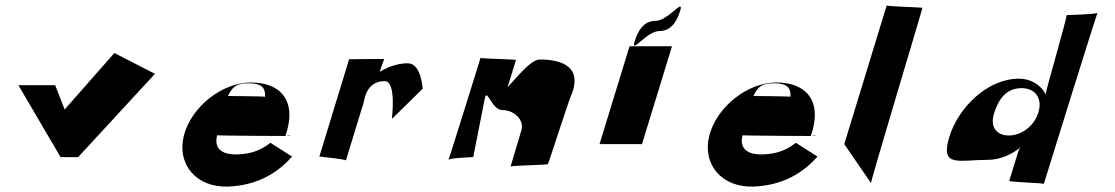

<svg xmlns="http://www.w3.org/2000/svg" viewBox="-20 -700 4123 710"><path d="M184 -385H48L204 -119H269L553 -427L403 -504L219 -295Z M1053 -197C1052 -202 1029 -194 1035 -196C1081 -327 1018 -395 908 -395C802 -395 688 -306 660 -199C633 -93 705 -6 824 -10C912 -14 993 -45 1060 -121L980 -172C937 -137 892 -129 849 -129C813 -129 768 -143 783 -200C780 -198 1053 -197 1053 -197ZM823 -345C840 -380 854 -392 900 -392C941 -392 963 -380 960 -342C963 -344 823 -345 823 -345Z M1161 -121C1161 -121 1265 -111 1259 -106L1325 -322C1328 -332 1334 -400 1403 -400C1447 -400 1429 -260 1429 -260L1543 -372C1543 -372 1538 -466 1488 -466C1414 -466 1356 -414 1362 -419C1368 -424 1373 -427 1381 -427C1382 -427 1400 -482 1401 -482L1271 -481Z M1638 -108C1636 -116 1730 -119 1730 -119L1773 -337C1781 -376 1798 -293 1838 -293C1881 -293 1920 -256 1908 -218L1868 -84C1869 -88 2003 -90 2006 -93C2009 -96 2090 -351 2094 -351C2135 -458 2050 -480 1976 -480C1934 -480 1863 -375 1824 -345H1847L1888 -478C1889 -481 1757 -483 1757 -486C1757 -486 1639 -106 1638 -108Z M2405 -623C2361 -623 2339 -588 2326 -544C2313 -500 2373 -585 2417 -585C2461 -585 2483 -619 2496 -663C2509 -707 2449 -623 2405 -623ZM2308 -529H2465L2354 -167H2197Z M2996 -197C2995 -202 2972 -194 2978 -196C3024 -327 2961 -395 2851 -395C2745 -395 2631 -306 2603 -199C2576 -93 2648 -6 2767 -10C2855 -14 2936 -45 3003 -121L2923 -172C2880 -137 2835 -129 2792 -129C2756 -129 2711 -143 2726 -200C2723 -198 2996 -197 2996 -197ZM2766 -345C2783 -380 2797 -392 2843 -392C2884 -392 2906 -380 2903 -342C2906 -344 2766 -345 2766 -345Z M3102 -167 3201 -23C3197 -23 3392 -669 3391 -671C3390 -673 3258 -676 3259 -680Z M3490 -192C3456 -79 3526 -109 3634 -109C3679 -109 3724 -130 3756 -157C3750 -152 3747 -145 3745 -138L3712 -31C3711 -27 3841 -23 3840 -20C3840 -20 4038 -659 4039 -653C4040 -647 3913 -644 3924 -644C3929 -644 3842 -348 3847 -351C3830 -384 3795 -409 3747 -409C3634 -409 3524 -305 3490 -192ZM3657 -284C3674 -336 3702 -372 3754 -374C3805 -376 3835 -340 3821 -288C3807 -237 3760 -199 3711 -199C3661 -199 3640 -235 3657 -284Z"/></svg>

Font: Drag You Down
Style: Regular
Weight: 400
Designer: Robert Jablonski
Foundry: Cannot Into Space Fonts
Version: Version 0.97